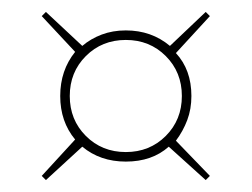

<svg xmlns="http://www.w3.org/2000/svg" viewBox="-20 -461 422 322"><path d="M57 -159 50 -166 106 -227Q81 -257 81 -300Q81 -343 106 -374L50 -434L57 -441L118 -384Q132 -396 150.5 -403Q169 -410 191 -410Q234 -410 265 -384L325 -441L332 -434L275 -372Q301 -344 301 -300Q301 -278 294 -259.5Q287 -241 275 -225L332 -166L325 -159L263 -215Q235 -190 191 -190Q148 -190 118 -215ZM191 -206Q231 -206 258 -233Q285 -260 285 -300Q285 -340 258 -367Q231 -394 191 -394Q151 -394 124 -367Q97 -340 97 -300Q97 -260 124 -233Q151 -206 191 -206Z"/></svg>

Font: Alumni Sans Pinstripe
Style: Regular
Weight: 400
Designer: Robert E. Leuschke
Foundry: Robert E. Leuschke
Version: Version 1.010; ttfautohint (v1.8.4.7-5d5b)